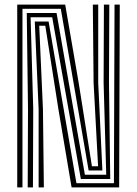

<svg xmlns="http://www.w3.org/2000/svg" viewBox="-20 -820 599 840"><path d="M55.4 0V-800H265.2L324.3 -457.1L382.2 -92.6H409.1L389.5 -457.5L386.1 -800H409.7V-457.5L428 -74.1H367.8L246 -781.5H78.3V0ZM101.2 0 102.5 -342.5 97.1 -763H227.5L351.4 -55.6H444.8L433.3 -457.5L434.6 -800H458.2L456.8 -457.5L462.3 -37H333.6L208.4 -744.4H113.9L125.4 -342.5L124.1 0ZM149 0V-342.5L132.1 -725.9H192.6L314.4 -18.5H478.4L481.1 -800H504L501.3 0H293.2L235 -345.5L178.2 -707.4H151.6L167.9 -342.5L171.9 0Z"/></svg>

Font: Big Shoulders Inline Text Thin
Style: Regular
Weight: 100
Designer: Patric King
Foundry: XO Type Co
Version: Version 2.002